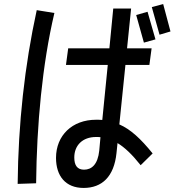

<svg xmlns="http://www.w3.org/2000/svg" viewBox="-20 -875 860 946"><path d="M820 -720 784 -855 728 -840 766 -704ZM256 -97C256 -9 302 51 392 51C482 51 542 -4 554 -121L559 -170C594 -149 631 -114 673 -61L732 -119C673 -192 623 -238 568 -262L598 -555H716L727 -637H606L626 -833H538L519 -637H316L305 -555H511L484 -284C474 -285 464 -285 453 -285C336 -285 256 -208 256 -97ZM158 28C161 -260 188 -556 248 -811L161 -825C101 -550 70 -265 67 31ZM746 -681 707 -817 651 -801 689 -665ZM346 -99C346 -159 387 -200 453 -200C461 -200 468 -200 475 -199L469 -133C462 -65 432 -39 394 -39C361 -39 346 -60 346 -99Z"/></svg>

Font: Smiley Sans Oblique
Style: Regular
Weight: 400
Italic angle: -8°
Designer: oooooohmygosh, Nagisa Chen, Janine Sui, Heda Shi, Jian Li
Foundry: atelierAnchor
Version: Version 2.0.1